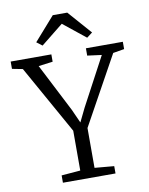

<svg xmlns="http://www.w3.org/2000/svg" viewBox="-111 -1038 863 1111"><g transform="rotate(-10 320.5 -482.5)"><path d="M278 -52V-286L53 -688L-9 -700V-743H230V-700L146 -689L291 -406L327 -326L366 -406L517 -689L433 -700V-743H650V-700L584 -689L362 -287V-53L476 -43V0H167V-43ZM189 -802 156 -827 277.5 -965H362.5L484 -827L451 -802L320 -907Z"/></g></svg>

Font: Merriweather Light
Style: Regular
Weight: 300
Version: Version 2.100